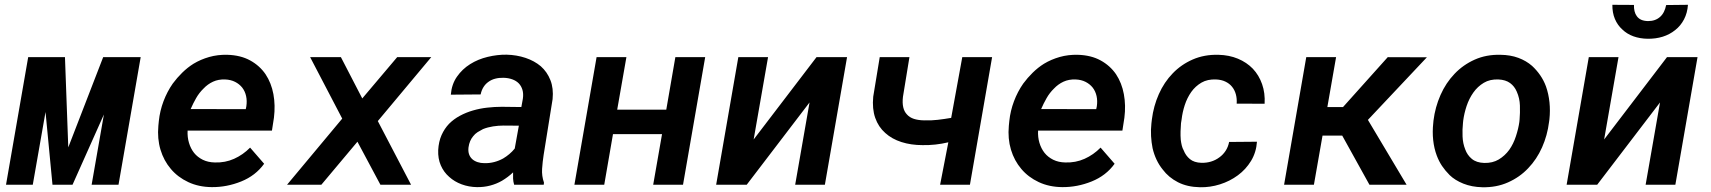

<svg xmlns="http://www.w3.org/2000/svg" viewBox="-20 -765 7083 795"><path d="M262.7 -154.8 249 -528.3H96.7L4.9 0H115.7L168.5 -301.3L197.3 0H280.3L410.2 -291L359.4 0H470.7L562.5 -528.3H407.2Z M856.9 9.8Q919.4 10.3 978.8 -13.7Q1038.1 -37.6 1073.7 -86.9L1015.6 -153.8Q986.3 -124 949.2 -107.4Q912.1 -90.8 869.6 -92.3Q841.3 -92.8 819.6 -103.5Q797.9 -114.3 783.7 -131.8Q769.5 -149.9 762.5 -173.6Q755.4 -197.3 756.8 -224.1H1106L1114.3 -277.8Q1120.6 -328.6 1112.1 -375Q1103.5 -421.4 1079.6 -457.5Q1055.2 -493.2 1015.6 -514.9Q976.1 -536.6 920.9 -538.1Q881.8 -539.1 846.4 -529.1Q811 -519 781.2 -501Q756.3 -485.4 734.6 -464.1Q712.9 -442.9 695.3 -418.9Q671.9 -385.3 657 -345.7Q642.1 -306.2 637.7 -264.2L635.7 -244.1Q630.9 -190.9 644.5 -145.3Q658.2 -99.6 687.5 -65.4Q716.3 -31.2 759.5 -11Q802.7 9.3 856.9 9.8ZM912.1 -436Q935.5 -435.1 953.4 -426Q971.2 -417 982.9 -402.3Q994.6 -387.2 999 -367.2Q1003.4 -347.2 1000 -324.7L997.6 -313L769.5 -313.5Q779.3 -336.4 792 -358.6Q804.7 -380.9 822.8 -398.4Q839.8 -416.5 862.1 -426.8Q884.3 -437 912.1 -436Z M1480 -357.4 1391.6 -528.3H1264.2L1397 -273.9L1168.5 0H1310.5L1460 -178.2L1555.2 0H1682.1L1544.4 -263.7L1765.6 -528.3H1624.5Z M2108.9 0H2231.4L2232.4 -8.8Q2222.7 -36.6 2224.6 -65.9Q2226.6 -95.2 2231 -123.5L2268.1 -354.5Q2272.5 -399.4 2259 -433.3Q2245.6 -467.3 2219.2 -490.7Q2192.4 -513.2 2155.8 -525.4Q2119.1 -537.6 2077.6 -538.6Q2039.1 -539.1 1999.3 -529.5Q1959.5 -520 1926.8 -499.5Q1894 -479 1872.1 -447.5Q1850.1 -416 1846.7 -373L1970.2 -374Q1973.6 -391.1 1981.9 -404.3Q1990.2 -417.5 2002 -425.8Q2014.6 -435.1 2030.5 -439.2Q2046.4 -443.4 2064.9 -442.9Q2085 -442.4 2101.1 -436.5Q2117.2 -430.7 2127.9 -419.9Q2138.7 -408.7 2143.3 -392.8Q2147.9 -377 2145 -356.4L2138.7 -321.8L2057.6 -322.8Q2027.8 -322.8 1997.3 -319.3Q1966.8 -315.9 1938.5 -307.6Q1909.7 -299.3 1884.3 -285.6Q1858.9 -272 1839.4 -252.4Q1820.3 -232.4 1808.3 -205.6Q1796.4 -178.7 1794.4 -143.6Q1793 -108.4 1805.2 -80.3Q1817.4 -52.2 1839.8 -32.7Q1861.8 -12.7 1891.6 -1.7Q1921.4 9.3 1954.6 9.8Q1983.4 10.3 2009.5 3.4Q2035.6 -3.4 2058.6 -16.6Q2070.8 -23.9 2082.3 -32.5Q2093.8 -41 2104.5 -51.3Q2104 -38.1 2104.5 -25.6Q2105 -13.2 2108.9 0ZM1985.8 -89.4Q1970.2 -89.4 1957.3 -93.8Q1944.3 -98.1 1935.5 -106Q1926.3 -114.3 1922.1 -126.5Q1918 -138.7 1919.9 -154.8Q1921.9 -169.4 1926.8 -180.7Q1931.6 -191.9 1939 -200.7Q1946.8 -210.9 1957.5 -217.8Q1968.3 -224.6 1980 -230.5Q1999.5 -238.3 2021.7 -241.7Q2043.9 -245.1 2064.9 -245.1L2128.4 -244.6L2111.3 -149.9Q2101.1 -137.2 2088.9 -127Q2076.7 -116.7 2063.5 -108.9Q2045.9 -99.1 2026.1 -94Q2006.3 -88.9 1985.8 -89.4Z M2808.1 0 2899.9 -528.3H2776.4L2738.8 -311H2535.6L2573.7 -528.3H2450.2L2358.4 0H2481.9L2518.1 -209.5H2721.2L2684.6 0Z M3360.8 -528.3 3100.6 -187.5 3160.2 -528.3H3037.1L2945.3 0H3071.8L3332 -340.8L3272.5 0H3395.5L3487.3 -528.3Z M3996.1 0 4087.9 -528.3H3964.4L3918.5 -276.9Q3890.1 -272 3862.5 -268.8Q3835 -265.6 3806.6 -266.6Q3781.7 -267.1 3763.9 -272.9Q3746.1 -278.8 3735.4 -291Q3724.1 -302.7 3720 -320.8Q3715.8 -338.9 3718.8 -364.3L3745.6 -528.3H3622.6L3595.7 -364.7Q3590.8 -314.5 3604 -276.9Q3617.2 -239.3 3645.5 -214.4Q3672.9 -189.5 3712.6 -176.8Q3752.4 -164.1 3799.8 -164.1Q3826.7 -163.6 3853.3 -166.5Q3879.9 -169.4 3906.7 -175.8L3872.6 0Z M4378.4 9.8Q4440.9 10.3 4500.2 -13.7Q4559.6 -37.6 4595.2 -86.9L4537.1 -153.8Q4507.8 -124 4470.7 -107.4Q4433.6 -90.8 4391.1 -92.3Q4362.8 -92.8 4341.1 -103.5Q4319.3 -114.3 4305.2 -131.8Q4291 -149.9 4283.9 -173.6Q4276.9 -197.3 4278.3 -224.1H4627.4L4635.7 -277.8Q4642.1 -328.6 4633.5 -375Q4625 -421.4 4601.1 -457.5Q4576.7 -493.2 4537.1 -514.9Q4497.6 -536.6 4442.4 -538.1Q4403.3 -539.1 4367.9 -529.1Q4332.5 -519 4302.7 -501Q4277.8 -485.4 4256.1 -464.1Q4234.4 -442.9 4216.8 -418.9Q4193.4 -385.3 4178.5 -345.7Q4163.6 -306.2 4159.2 -264.2L4157.2 -244.1Q4152.3 -190.9 4166 -145.3Q4179.7 -99.6 4209 -65.4Q4237.8 -31.2 4281 -11Q4324.2 9.3 4378.4 9.8ZM4433.6 -436Q4457 -435.1 4474.9 -426Q4492.7 -417 4504.4 -402.3Q4516.1 -387.2 4520.5 -367.2Q4524.9 -347.2 4521.5 -324.7L4519 -313L4291 -313.5Q4300.8 -336.4 4313.5 -358.6Q4326.2 -380.9 4344.2 -398.4Q4361.3 -416.5 4383.5 -426.8Q4405.8 -437 4433.6 -436Z M4954.6 -90.8Q4924.3 -91.8 4907 -106.2Q4889.6 -120.6 4881.3 -142.1Q4876 -151.4 4873.3 -162.6Q4870.6 -173.8 4869.1 -186Q4867.7 -203.1 4868.2 -220.9Q4868.7 -238.8 4870.1 -254.9L4872.6 -270.5Q4876 -300.3 4885.7 -330.1Q4895.5 -359.9 4912.6 -384.3Q4929.7 -408.2 4954.8 -422.9Q4980 -437.5 5015.1 -436Q5037.1 -435.1 5053.7 -427.2Q5070.3 -419.4 5081.1 -406.2Q5092.3 -392.6 5097.2 -374.5Q5102.1 -356.4 5100.6 -335.9L5216.3 -335.4Q5218.8 -379.9 5205.8 -416.7Q5192.9 -453.6 5167.5 -480.5Q5142.1 -506.8 5105.7 -522Q5069.3 -537.1 5024.9 -538.1Q4966.8 -539.6 4918.9 -518.8Q4871.1 -498 4835.9 -461.4Q4800.3 -424.8 4778.3 -375.2Q4756.3 -325.7 4749.5 -270.5L4747.6 -254.4Q4744.6 -227.5 4746.1 -201.4Q4747.6 -175.3 4752.4 -151.4Q4758.3 -126 4768.8 -103.8Q4779.3 -81.5 4794.4 -63Q4818.8 -30.3 4857.4 -10.5Q4896 9.3 4948.7 10.3Q4990.7 11.2 5031.5 -1.7Q5072.3 -14.6 5105.5 -39.1Q5138.7 -63.5 5160.2 -98.9Q5181.6 -134.3 5184.6 -178.2L5069.3 -177.2Q5065.4 -156.7 5054.7 -140.4Q5043.9 -124 5028.8 -113.3Q5013.2 -101.6 4994.1 -95.9Q4975.1 -90.3 4954.6 -90.8Z M5537.6 -203.6 5650.4 0H5804.2L5644 -268.6L5888.2 -527.8L5726.1 -528.3L5541 -321.8H5476.1L5512.2 -528.3H5388.7L5296.9 0H5420.4L5456.1 -203.6Z M5915.5 -265.6 5914.6 -255.4Q5910.6 -219.2 5914.3 -184.8Q5918 -150.4 5929.2 -120.6Q5938 -97.2 5950.9 -77.9Q5963.9 -58.6 5982.4 -40Q6004.4 -18.6 6039.3 -4.6Q6074.2 9.3 6117.2 10.3Q6175.8 11.7 6224.1 -9.8Q6272.5 -31.2 6307.6 -68.4Q6343.3 -105.5 6365.2 -155Q6387.2 -204.6 6394 -259.8L6395.5 -270.5Q6399.4 -306.6 6395.8 -341.6Q6392.1 -376.5 6381.3 -407.2Q6372.1 -432.1 6357.4 -453.4Q6342.8 -474.6 6323.7 -492.2Q6299.8 -513.2 6267.1 -525.4Q6234.4 -537.6 6192.9 -538.1Q6134.3 -539.6 6086.2 -518.1Q6038.1 -496.6 6002.9 -459.5Q5966.8 -421.9 5944.6 -371.6Q5922.4 -321.3 5915.5 -265.6ZM6037.6 -255.4 6038.6 -265.6Q6042.5 -295.4 6052.7 -326.2Q6063 -356.9 6080.6 -381.8Q6098.1 -406.7 6123.8 -422.1Q6149.4 -437.5 6184.6 -436Q6214.4 -434.6 6232.7 -421.1Q6251 -407.7 6260.3 -385.7Q6272.5 -358.4 6273.4 -327.9Q6274.4 -297.4 6272 -270L6271 -259.8Q6267.1 -231.9 6256.8 -200.7Q6246.6 -169.4 6229.5 -145Q6211.4 -120.1 6185.8 -104.7Q6160.2 -89.4 6125.5 -90.3Q6093.3 -91.3 6074.2 -107.2Q6055.2 -123 6046.9 -146.5Q6037.1 -170.9 6035.9 -200Q6034.7 -229 6037.6 -255.4Z M6882.3 -528.3 6622.1 -187.5 6681.6 -528.3H6558.6L6466.8 0H6593.3L6853.5 -340.8L6793.9 0H6917L7008.8 -528.3ZM6969.2 -745.1 6878.9 -744.1Q6876 -729 6869.9 -716.6Q6863.8 -704.1 6854 -695.3Q6844.2 -686.5 6831.8 -682.1Q6819.3 -677.7 6803.7 -677.7Q6786.6 -678.2 6775.4 -683.3Q6764.2 -688.5 6757.3 -698.2Q6751 -706.5 6748 -718.8Q6745.1 -731 6745.6 -744.6L6656.2 -745.1Q6655.8 -712.4 6666.7 -686.5Q6677.7 -660.6 6697.3 -643.1Q6716.3 -624.5 6743.2 -614.7Q6770 -605 6802.2 -604.5Q6835.4 -604 6864.5 -613Q6893.6 -622.1 6916.5 -640.6Q6939 -658.2 6952.9 -684.8Q6966.8 -711.4 6969.2 -745.1Z"/></svg>

Font: Roboto Mono SemiBold
Style: Italic
Weight: 600
Italic angle: -10°
Monospace: yes
Designer: Google
Version: Version 3.000